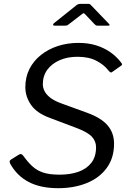

<svg xmlns="http://www.w3.org/2000/svg" viewBox="-20 -977 681 1007"><path d="M548.4 -607.8Q525.3 -637.6 485.5 -658.4Q445.6 -679.2 386.1 -679.2Q334.2 -679.2 293 -661.3Q251.9 -643.4 228.2 -611.3Q204.6 -579.2 204.6 -535.3Q204.6 -518.1 213 -500.4Q221.4 -482.6 241.5 -466.3Q261.7 -450 296.5 -436.6L435.4 -386.1Q510.8 -358.9 544.5 -319.2Q578.2 -279.5 578.2 -223.5Q578.2 -148.1 539.5 -95.7Q500.9 -43.3 434.6 -16.7Q368.3 10 285.5 10Q192.4 10 130.2 -22.7Q68 -55.4 33 -119.4Q30.2 -126.1 30.8 -131.3Q31.4 -136.6 38.9 -140.9L76.8 -164.6Q85 -170.4 91.1 -168.6Q97.3 -166.7 102.4 -159.6Q125.4 -127.4 149.3 -105.2Q173.2 -83 206.6 -71.9Q240 -60.9 292.4 -60.9Q348 -60.9 391 -75.9Q433.9 -91 458.9 -122.9Q483.8 -154.8 483.8 -204.7Q483.8 -235.6 462.7 -259.1Q441.6 -282.6 385.1 -304.4L241 -358.8Q172.2 -384 142.6 -427.2Q112.9 -470.4 112.9 -519.7Q112.9 -573.2 134.7 -615.8Q156.5 -658.3 194.9 -688.8Q233.2 -719.3 283.6 -735.7Q333.9 -752 391.2 -752Q443.4 -752 484.9 -738.9Q526.5 -725.8 558.7 -703.2Q591 -680.6 614.4 -649.9Q620 -643.5 620.2 -639.8Q620.5 -636 615.4 -632.5L565.7 -597.6Q562.3 -595.8 558.4 -598.2Q554.5 -600.5 548.4 -607.8ZM474.6 -851.4 427.6 -901.1Q420.6 -908.5 418.1 -907.9Q415.6 -907.3 406.1 -899.9L340.1 -849.2Q333.8 -844.3 330.5 -843.4Q327.2 -842.5 320.8 -842.5H265.6Q259.5 -842.5 258.7 -846.8Q257.8 -851.2 263.1 -855.4L378.9 -947.9Q384.7 -953 390.2 -954.9Q395.6 -956.8 404.6 -956.8H443.7Q451.1 -956.8 454.7 -952.6Q458.2 -948.4 461.5 -945.6L550.4 -852.9Q556 -847.2 555.1 -844.9Q554.3 -842.5 546.9 -842.5H490.8Q485.4 -842.5 482 -844.9Q478.6 -847.3 474.6 -851.4Z"/></svg>

Font: Libre Franklin Thin
Style: Italic
Weight: 100
Italic angle: -8°
Designer: Pablo Impallari, Rodrigo Fuenzalida, Nhung Nguyen
Foundry: Impallari Type
Version: Version 3.000